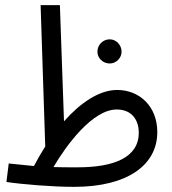

<svg xmlns="http://www.w3.org/2000/svg" viewBox="-20 -714 670 747"><path d="M268 13C479 13 592 -74 592 -200C592 -301 522 -364 436 -364C365 -364 292 -313 229 -242L213 -694H138L156 -144C140 -119 125 -93 112 -68C80 -71 50 -74 14 -78L5 -6C65 3 183 13 268 13ZM407 -467C432 -467 453 -488 453 -513C453 -539 432 -561 407 -561C380 -561 359 -539 359 -513C359 -488 380 -467 407 -467ZM434 -288C497 -288 520 -242 520 -198C520 -102 425 -63 282 -63C245 -63 214 -63 188 -64C238 -149 340 -288 434 -288Z"/></svg>

Font: Noto Sans Arabic UI XCn
Style: Regular
Weight: 400
Width: 2
Designer: Monotype Design Team, Nadine Chahine and Nizar Qandah
Foundry: Monotype Imaging Inc.
Version: Version 2.010